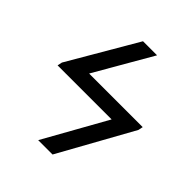

<svg xmlns="http://www.w3.org/2000/svg" viewBox="-194 -803 917 917"><g transform="rotate(45 264.5 -344.0)"><path d="M315 0H218L396 -318H31L36 -342L238 -688H333L165 -397H527L522 -373Z"/></g></svg>

Font: Libra Sans Modern
Style: Italic
Weight: 400
Italic angle: -12°
Foundry: Stefan Peev, Context Ltd
Version: Version 1.000